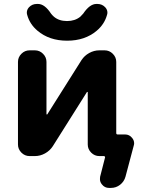

<svg xmlns="http://www.w3.org/2000/svg" viewBox="-20 -796 701 954"><path d="M393.6 -728.5Q425.8 -776.4 459 -776.4H463.9Q487.3 -776.4 502.9 -759.8Q513.7 -748 513.7 -733.4Q513.7 -727.5 511.7 -721.7Q499 -675.8 460.9 -643.6Q402.3 -593.8 313.5 -593.8Q224.6 -593.8 166 -643.6Q127.9 -675.8 115.2 -721.7Q113.3 -727.5 113.3 -733.4Q113.3 -748 124 -759.8Q139.6 -776.4 163.1 -776.4H168.9Q202.1 -776.4 233.4 -728.5Q239.3 -720.7 248 -712.9Q273.4 -691.4 313 -691.4Q352.5 -691.4 378.9 -712.9Q386.7 -720.7 393.6 -728.5ZM416 -337.9Q416 -338.9 414.6 -339.4Q413.1 -339.8 412.1 -338.9L242.2 -69.3Q227.5 -46.9 203.6 -33.7Q179.7 -20.5 153.3 -20.5H127Q103.5 -20.5 86.4 -37.6Q69.3 -54.7 69.3 -78.1V-488.3Q69.3 -511.7 86.4 -528.8Q103.5 -545.9 127 -545.9H153.3Q176.8 -545.9 193.8 -528.8Q210.9 -511.7 210.9 -488.3V-228.5Q210.9 -227.5 212.4 -227.1Q213.9 -226.6 214.8 -227.5L384.8 -497.1Q399.4 -519.5 423.3 -532.7Q447.3 -545.9 473.6 -545.9H500Q523.4 -545.9 540.5 -528.8Q557.6 -511.7 557.6 -488.3V-134.8Q557.6 -127.9 564.5 -127.9H601.6Q623 -127.9 636.7 -110.4Q646.5 -98.6 646.5 -84Q646.5 -78.1 644.5 -72.3L603.5 82Q596.7 106.4 576.7 122.1Q556.6 137.7 531.2 137.7H521.5Q500 137.7 486.3 120.1Q476.6 108.4 476.6 93.8Q476.6 87.9 477.5 82L502 -13.7Q502.9 -15.6 501 -18.1Q499 -20.5 496.1 -20.5H486.3H473.6Q450.2 -20.5 433.1 -37.6Q416 -54.7 416 -78.1Z"/></svg>

Font: Gen Jyuu Gothic P Bold
Style: Bold
Weight: 700
Designer: [Source Han Sans]
Ryoko NISHIZUKA  (kana & ideographs); Paul D. Hunt (Latin, Greek & Cyrillic); Wenlong ZHANG  (bopomofo
Version: Version 1.002.20150607